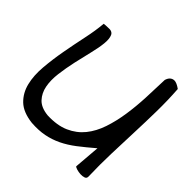

<svg xmlns="http://www.w3.org/2000/svg" viewBox="-190 -912 1081 1081"><g transform="rotate(45 351.0 -371.5)"><path d="M564.5 -168.9Q514.6 -126 473.1 -94.2Q431.6 -62.5 390.1 -42.5Q348.6 -22.5 303.7 -13.7Q258.8 -4.9 202.1 -8.8Q126 -17.6 86.9 -55.2Q47.9 -92.8 34.2 -148.9Q20.5 -205.1 26.4 -274.4Q32.2 -343.8 45.4 -416.5Q58.6 -489.3 73.7 -560.1Q88.9 -630.9 93.8 -689.5Q97.7 -690.4 109.4 -690.9Q121.1 -691.4 125 -691.4Q158.2 -695.3 168 -673.8Q177.7 -652.3 173.8 -613.8Q169.9 -575.2 157.2 -523.9Q144.5 -472.7 132.3 -417.5Q120.1 -362.3 113.3 -308.6Q106.4 -254.9 114.7 -210.9Q123 -167 150.9 -137.2Q178.7 -107.4 235.4 -101.6Q313.5 -98.6 367.2 -122.6Q420.9 -146.5 456.1 -189.9Q491.2 -233.4 511.2 -293Q531.2 -352.5 541.5 -420.9Q551.8 -489.3 555.2 -563Q558.6 -636.7 560.5 -709Q566.4 -727.5 576.2 -735.8Q585.9 -744.1 597.7 -745.1Q609.4 -746.1 622.1 -740.2Q634.8 -734.4 648.4 -724.6Q654.3 -637.7 652.8 -551.3Q651.4 -464.8 647.9 -377.4Q644.5 -290 641.6 -201.2Q638.7 -112.3 641.6 -19.5Q641.6 -5.9 628.9 -1.5Q616.2 2.9 600.1 2Q584 1 569.3 -3.4Q554.7 -7.8 551.8 -12.7L564.5 -168.9Z"/></g></svg>

Font: Architects Daughter-petzku
Style: Regular
Weight: 400
Designer: Kimberly Geswein
Foundry: Kimberly Geswein
Version: Version 1.000 2010 initial release